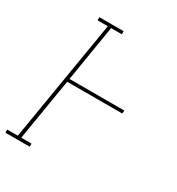

<svg xmlns="http://www.w3.org/2000/svg" viewBox="-212 -847 887 960"><g transform="rotate(30 231.5 -367.5)"><path d="M-37 0V-18H24L140 -717H81V-735H221V-717H159L106 -393H423L420 -375H103L44 -18H103V0Z"/></g></svg>

Font: Iosevka Slab Thin
Style: Italic
Weight: 100
Italic angle: -9°
Monospace: yes
Designer: Belleve Invis
Foundry: Belleve Invis
Version: Version 11.1.1; ttfautohint (v1.8.3)